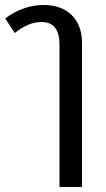

<svg xmlns="http://www.w3.org/2000/svg" viewBox="-20 -534 425 768"><path d="M218 214V-356Q218 -446 146 -446Q94 -446 39 -402L1 -460Q34 -486 74 -500Q114 -514 154 -514Q226 -514 267 -473.5Q308 -433 308 -362V214Z"/></svg>

Font: Noto Sans Thai Looped UI
Style: Regular
Weight: 400
Designer: Cadson Demak Team
Foundry: Cadson Demak Co., Ltd.
Version: Version 1.000